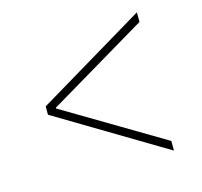

<svg xmlns="http://www.w3.org/2000/svg" viewBox="-85 -664 770 731"><g transform="rotate(-15 300.0 -298.5)"><path d="M86 -282V-315L514 -571V-533L122 -300V-297L514 -64V-26Z"/></g></svg>

Font: IBM Plex Sans Hebrew ExtraLight
Style: Regular
Weight: 200
Designer: Mike Abbink, Paul van der Laan, Pieter van Rosmalen, Yanek Iontef
Foundry: Bold Monday
Version: Version 1.2